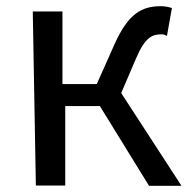

<svg xmlns="http://www.w3.org/2000/svg" viewBox="-20 -575 623 621"><path d="M96 25H191V-232H303L462 26H567L372 -274L420 -386C449 -454 472 -464 502 -464C510 -464 514 -462 520 -459L536 -549C527 -552 514 -555 501 -555C439 -555 395 -532 350 -431L293 -303H182V-538H86Z"/></svg>

Font: GenEiGothic-pro-Regular
Style: Regular
Weight: 400
Designer: Ryoko NISHIZUKA (kana & ideographs); Paul D. Hunt (Latin, Greek & Cyrillic); Wenlong ZHANG (bopomofo); Sandoll Communica
Foundry: Adobe Systems Incorporated; o_tamon
Version: Version 1.000.140830